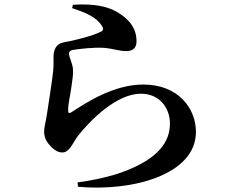

<svg xmlns="http://www.w3.org/2000/svg" viewBox="-20 -805 1040 879"><path d="M310 -768C372 -747 420 -728 446 -687C455 -675 454 -666 442 -660C409 -642 315 -618 271 -611C236 -605 225 -574 225 -547C225 -522 226 -505 223 -476C218 -429 202 -330 195 -283C189 -244 182 -222 182 -203C182 -180 190 -159 208 -140C227 -118 246 -107 265 -107C298 -107 311 -147 336 -182C393 -254 513 -376 625 -376C711 -376 758 -310 758 -240C758 -158 709 -78 537 -16C491 1 413 20 335 30L337 50C588 73 877 -6 877 -201C877 -308 797 -418 636 -418C500 -418 376 -336 305 -290C297 -285 293 -287 292 -298C291 -328 302 -369 307 -408C311 -440 316 -461 314 -490C311 -518 296 -543 296 -559C296 -567 300 -575 318 -577C343 -581 409 -589 456 -586C501 -582 525 -571 558 -571C591 -571 605 -588 605 -616C605 -674 573 -717 516 -750C475 -774 413 -790 314 -783Z"/></svg>

Font: Noto Serif JP
Style: Bold
Weight: 700
Designer: Ryoko NISHIZUKA 西塚涼子 (kana & ideographs); Frank Grießhammer (Latin, Greek & Cyrillic); Wenlong ZHANG 张文龙 (bopomofo); San
Foundry: Adobe
Version: Version 2.001;hotconv 1.1.0;makeotfexe 2.6.0